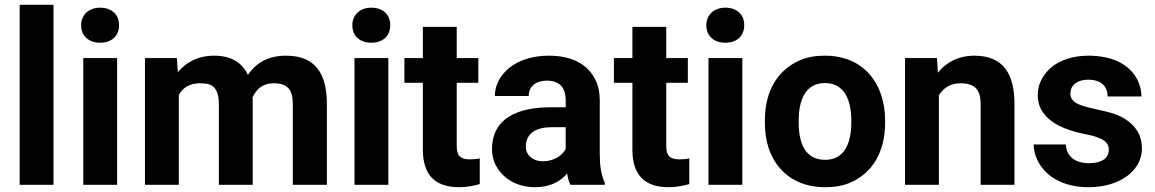

<svg xmlns="http://www.w3.org/2000/svg" viewBox="-20 -770 4814 800"><path d="M203 0V-750H62V0Z M468 0V-528H327V0ZM397 -592C444 -592 476 -619 476 -665C476 -711 444 -738 397 -738C351 -738 318 -709 318 -665C318 -619 351 -592 397 -592Z M812 -423C825 -423 836 -422 846 -420C881 -412 892 -379 892 -335V0H1033V-352C1033 -354 1032 -361 1032 -363C1047 -397 1073 -423 1120 -423C1179 -423 1200 -396 1200 -336V0H1342V-336C1342 -462 1295 -538 1172 -538C1094 -538 1046 -506 1013 -458C989 -509 943 -538 873 -538C803 -538 754 -509 721 -469L717 -528H584V0H725V-374C741 -403 768 -423 812 -423Z M1598 0V-528H1457V0ZM1527 -592C1574 -592 1606 -619 1606 -665C1606 -711 1574 -738 1527 -738C1481 -738 1448 -709 1448 -665C1448 -619 1481 -592 1527 -592Z M1893 10C1927 10 1953 4 1979 -3V-110C1967 -107 1953 -106 1937 -106C1898 -106 1883 -122 1883 -161V-425H1973V-528H1883V-658H1742V-528H1665V-425H1742V-146C1742 -43 1791 10 1893 10Z M2479 -128V-352C2479 -383 2474 -410 2463 -433C2432 -501 2365 -538 2267 -538C2198 -538 2142 -519 2103 -488C2071 -462 2042 -423 2042 -370H2183C2183 -412 2215 -434 2259 -434C2312 -434 2337 -404 2337 -353V-323H2274C2140 -323 2030 -279 2030 -148C2030 -125 2035 -104 2044 -85C2071 -30 2129 10 2210 10C2272 10 2315 -14 2343 -47C2346 -28 2350 -13 2357 0H2500V-8C2485 -41 2479 -79 2479 -128ZM2171 -159C2171 -218 2218 -240 2279 -240H2337V-149C2321 -120 2286 -98 2241 -98C2202 -98 2171 -122 2171 -159Z M2766 10C2800 10 2826 4 2852 -3V-110C2840 -107 2826 -106 2810 -106C2771 -106 2756 -122 2756 -161V-425H2846V-528H2756V-658H2615V-528H2538V-425H2615V-146C2615 -43 2664 10 2766 10Z M3073 0V-528H2932V0ZM3002 -592C3049 -592 3081 -619 3081 -665C3081 -711 3049 -738 3002 -738C2956 -738 2923 -709 2923 -665C2923 -619 2956 -592 3002 -592Z M3167 -269V-259C3167 -220 3172 -185 3183 -152C3215 -58 3293 10 3418 10C3458 10 3494 4 3525 -10C3613 -49 3668 -134 3668 -259V-269C3668 -308 3662 -343 3651 -376C3619 -470 3542 -538 3417 -538C3377 -538 3342 -532 3311 -518C3223 -479 3167 -394 3167 -269ZM3527 -269V-259C3527 -176 3500 -104 3418 -104C3334 -104 3308 -175 3308 -259V-269C3308 -351 3335 -424 3417 -424C3499 -424 3527 -352 3527 -269Z M3982 -423C4041 -423 4066 -397 4066 -337V0H4207V-336C4207 -460 4162 -538 4040 -538C3971 -538 3920 -508 3888 -467L3884 -528H3751V0H3892V-373C3909 -401 3938 -423 3982 -423Z M4518 -90C4463 -90 4424 -115 4421 -168H4287C4287 -147 4292 -125 4302 -104C4335 -34 4411 10 4515 10C4583 10 4638 -8 4677 -37C4710 -62 4738 -99 4738 -152C4738 -178 4732 -201 4722 -219C4700 -257 4664 -282 4618 -297C4582 -309 4528 -317 4492 -329C4467 -337 4440 -349 4440 -380C4440 -418 4472 -438 4514 -438C4564 -438 4595 -414 4595 -368H4736C4736 -393 4730 -415 4720 -436C4687 -502 4615 -538 4515 -538C4449 -538 4396 -519 4360 -489C4330 -463 4304 -425 4304 -374C4304 -351 4309 -331 4318 -314C4349 -257 4418 -229 4492 -213C4514 -209 4532 -205 4546 -200C4574 -190 4600 -180 4600 -146C4600 -106 4563 -90 4518 -90Z"/></svg>

Font: Asimov
Style: Regular
Weight: 500
Designer: Google
Version: Version 2.000980; 2014